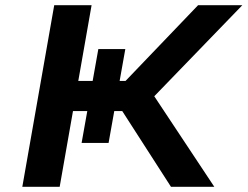

<svg xmlns="http://www.w3.org/2000/svg" viewBox="-20 -720 954 740"><path d="M413 -355 743.5 -700H914L562.5 -336.5ZM66 0 189 -700H333L210 0ZM206.5 -292 224 -408H492L473.5 -292ZM294.5 -169 359 -531H463L398.5 -169ZM639 0 403.5 -366 560 -371 806 0Z"/></svg>

Font: Overpass ExtraBold
Style: Italic
Weight: 800
Italic angle: -10°
Designer: Delve Withrington, Dave Bailey, Thomas Jockin
Foundry: Delve Fonts LLC
Version: Version 4.000